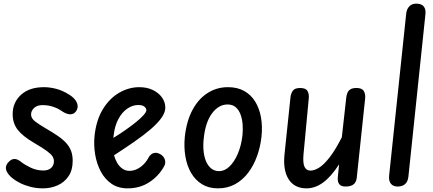

<svg xmlns="http://www.w3.org/2000/svg" viewBox="-20 -1024 2378 1054"><path d="M216 10Q180.5 10 148.8 2Q117 -6 91.2 -18.8Q65.5 -31.5 48 -46Q24.5 -65 15.5 -86.2Q6.5 -107.5 21.5 -128Q38.5 -150 56.8 -151.2Q75 -152.5 95.5 -135.5Q114.5 -120 147.8 -104Q181 -88 218.5 -88Q245 -88 260.5 -102Q276 -116 276 -138.5Q276 -152.5 268.5 -165Q261 -177.5 237.8 -194.8Q214.5 -212 166.5 -240Q103.5 -277 76.5 -312.5Q49.5 -348 49.5 -397.5Q49.5 -461.5 95.2 -503.5Q141 -545.5 222 -545.5Q253 -545.5 289 -536.2Q325 -527 363 -502.5Q393 -483 402.5 -459Q412 -435 398.5 -414.5Q386 -396.5 365.8 -396.5Q345.5 -396.5 319.5 -414Q300.5 -428 272.8 -437.5Q245 -447 213.5 -447Q183.5 -447 167 -431.2Q150.5 -415.5 150.5 -395.5Q150.5 -374.5 173 -357.2Q195.5 -340 230 -320Q270.5 -296.5 299 -276.8Q327.5 -257 345 -237Q362.5 -217 370.8 -193.8Q379 -170.5 379 -141Q379 -90.5 356.5 -57Q334 -23.5 296.8 -6.8Q259.5 10 216 10Z M681 10Q628.5 10 591.8 -15.5Q555 -41 532.8 -83.5Q510.5 -126 502.2 -177Q494 -228 499 -278.5Q508.5 -365.5 545 -425Q581.5 -484.5 634.5 -515Q687.5 -545.5 745 -545.5Q786.5 -545.5 818.8 -530Q851 -514.5 869.2 -489Q887.5 -463.5 887.5 -433Q887.5 -406.5 866 -376.5Q844.5 -346.5 806.5 -314Q768.5 -281.5 717 -245.8Q665.5 -210 606 -171.5Q612 -149.5 623.2 -130Q634.5 -110.5 651.8 -98.2Q669 -86 691.5 -86Q721 -86 749.8 -106Q778.5 -126 796.5 -160.5Q806 -178 823 -183.5Q840 -189 861 -177Q879 -166.5 885 -147.8Q891 -129 881.5 -112Q851.5 -57.5 799.8 -23.8Q748 10 681 10ZM602.5 -267Q636 -287.5 668.2 -310Q700.5 -332.5 726.5 -353.5Q752.5 -374.5 768 -392Q783.5 -409.5 783.5 -419Q783.5 -429 773.2 -438.2Q763 -447.5 738.5 -447.5Q708 -447.5 679.2 -428Q650.5 -408.5 630 -370.8Q609.5 -333 603.5 -278Z M1176.5 10Q1126 10 1089.2 -12.5Q1052.5 -35 1029.5 -74.2Q1006.5 -113.5 997.8 -164.5Q989 -215.5 994.5 -272.5Q1004 -360 1036.8 -420.8Q1069.5 -481.5 1119.8 -513.5Q1170 -545.5 1231.5 -545.5Q1283 -545.5 1320.2 -524.8Q1357.5 -504 1380.5 -467Q1403.5 -430 1412.5 -380.8Q1421.5 -331.5 1415.5 -274Q1409.5 -218 1391 -166.8Q1372.5 -115.5 1342.5 -75.8Q1312.5 -36 1270.8 -13Q1229 10 1176.5 10ZM1098.5 -264.5Q1094.5 -230.5 1097.2 -198.2Q1100 -166 1110.2 -140.5Q1120.5 -115 1138.8 -99.8Q1157 -84.5 1183 -84.5Q1213 -84.5 1239.8 -110Q1266.5 -135.5 1285.5 -180Q1304.5 -224.5 1311 -281Q1314 -309 1312 -338.8Q1310 -368.5 1301 -394Q1292 -419.5 1274.5 -435Q1257 -450.5 1229.5 -450.5Q1180 -450.5 1143.8 -401.5Q1107.5 -352.5 1098.5 -264.5Z M1662.5 10Q1596.5 10 1564.5 -40Q1532.5 -90 1542 -178.5L1574.5 -489Q1576 -508 1586.5 -524.5Q1597 -541 1627.5 -541Q1659 -541 1668.2 -524.2Q1677.5 -507.5 1675 -483.5L1646 -175.5Q1642 -130 1651.5 -108.8Q1661 -87.5 1684.5 -87.5Q1705 -87.5 1730.8 -103Q1756.5 -118.5 1788 -158.2Q1819.5 -198 1856.5 -270.5L1881 -490Q1882.5 -502 1887 -513.8Q1891.5 -525.5 1903 -533.2Q1914.5 -541 1937 -541Q1967.5 -541 1977.2 -524Q1987 -507 1984.5 -483.5L1938.5 -49Q1936 -23.5 1920.8 -11.8Q1905.5 0 1877.5 0Q1852 0 1842 -13.5Q1832 -27 1834.5 -52L1841.5 -122Q1798 -54.5 1754 -22.2Q1710 10 1662.5 10Z M2163.5 0Q2138.5 0 2126 -15.2Q2113.5 -30.5 2116 -58.5L2210 -950Q2212.5 -974 2226.8 -989Q2241 -1004 2265 -1004Q2293.5 -1004 2306 -988.8Q2318.5 -973.5 2315.5 -946.5L2222 -55Q2219 -26.5 2203.5 -13.2Q2188 0 2163.5 0Z"/></svg>

Font: Edu SA Hand Medium
Style: Regular
Weight: 500
Designer: Tina and Corey Anderson, Eben Sorkin, Mirko Velimirovic
Foundry: Google for Education
Version: Version 2.000